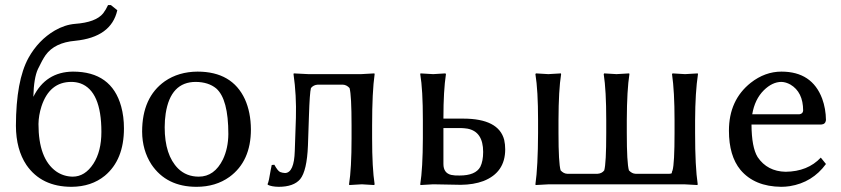

<svg xmlns="http://www.w3.org/2000/svg" viewBox="-20 -718 3278 748"><path d="M42 -228Q42.5 -403.8 90.8 -492.2Q129.4 -561.5 193.4 -599.1Q232.4 -621.6 272 -625Q353.5 -630.9 381.8 -666Q392.1 -679.2 400.9 -698.2H412.1L437 -678.2Q413.6 -573.2 272.9 -559.1Q192.9 -552.2 157.7 -503.4Q144.5 -484.4 127.9 -449.2Q111.8 -415 109.9 -340.8Q158.2 -438 264.2 -439Q414.6 -439 452.1 -303.2Q462.9 -264.2 462.9 -217.8Q462.9 -95.2 388.2 -33.2Q335.9 9.3 258.8 9.8Q141.6 9.8 83 -75.2Q42.5 -135.7 42 -228ZM257.8 -398.9Q172.9 -398.9 141.6 -303.7Q130.4 -268.6 129.9 -234.9Q129.9 -99.6 198.7 -50.3Q227.5 -30.3 263.2 -29.8Q311 -29.8 343.8 -80.1Q375 -128.4 375 -204.1Q375 -363.3 293.5 -393.1Q276.4 -398.9 257.8 -398.9Z M533.7 -205.1Q533.7 -338.9 622.1 -401.4Q675.8 -438.5 749.5 -439Q884.3 -439 934.1 -331.5Q957 -280.8 957.5 -213.9Q957.5 -89.8 874 -28.8Q820.3 9.8 745.6 9.8Q628.4 9.8 569.8 -77.6Q534.2 -132.8 533.7 -205.1ZM742.7 -398.9Q644.5 -398.9 625.5 -275.9Q621.6 -250 621.6 -222.2Q621.6 -113.8 673.8 -61.5Q706.1 -29.8 754.4 -29.8Q815.4 -29.8 848.6 -97.2Q869.1 -140.6 869.6 -195.8Q869.6 -332 822.3 -373.5Q792 -398.4 742.7 -398.9Z M1179.7 -150.9Q1175.8 -52.7 1149.4 -20Q1124 9.8 1065.4 9.8Q1038.1 9.3 1023.4 2L1022.5 -1Q1027.3 -9.3 1034.7 -56.2Q1036.6 -67.9 1038.6 -75.2L1048.8 -76.2Q1062 -52.2 1071.3 -47.9Q1080.1 -44.4 1090.8 -43.9Q1126 -45.4 1128.4 -129.9L1132.8 -258.8Q1135.3 -347.2 1123.5 -429.2L1124.5 -432.1Q1126.5 -432.1 1181.6 -429.2H1386.7L1438.5 -432.1L1439.5 -429.2Q1429.7 -360.8 1429.7 -229V-179.2Q1429.7 -63 1439.5 0L1437.5 2.9Q1435.5 2.9 1389.6 0L1340.8 2.9L1339.8 0Q1349.6 -61 1349.6 -179.2V-229Q1349.6 -346.7 1341.8 -375Q1330.1 -387.7 1315.4 -388.2H1217.8Q1201.2 -387.2 1191.4 -375Q1186.5 -356.9 1183.6 -266.1Z M1862.3 -126Q1862.3 -205.1 1801.3 -216.8Q1788.6 -218.8 1774.4 -219.2H1707.5V-79.1Q1707.5 -43.9 1737.8 -36.6Q1751 -33.7 1770.5 -34.2Q1832.5 -34.2 1851.1 -67.9Q1862.3 -90.3 1862.3 -126ZM1707.5 -258.8V-255.9H1784.2Q1922.9 -255.9 1944.3 -172.9Q1948.2 -155.3 1948.2 -136.2Q1948.2 -45.9 1863.3 -12.7Q1825.2 1.5 1775.4 2Q1754.4 2 1721.2 1Q1687.5 0 1667.5 0L1618.2 2.9L1617.2 0Q1627 -61 1627.4 -179.2V-250Q1627.4 -369.1 1617.2 -429.2L1618.2 -432.1Q1620.1 -432.1 1667.5 -429.2L1715.3 -432.1L1717.3 -429.2Q1707.5 -364.3 1707.5 -258.8Z M2688 -200.2Q2688 -67.4 2698.2 0L2696.8 2.9Q2694.8 2.9 2645 0H2119.1Q2119.1 0 2066.9 2.9L2065.9 0Q2075.7 -68.4 2076.2 -200.2V-250Q2076.2 -366.2 2065.9 -429.2L2067.9 -432.1Q2069.8 -432.1 2116.2 -429.2Q2116.2 -429.2 2165 -432.1L2166 -429.2Q2156.2 -368.2 2155.8 -250V-200.2Q2155.8 -82.5 2164.1 -54.2Q2175.8 -41.5 2189.9 -41H2308.1Q2324.7 -42 2334 -54.2Q2341.8 -81.5 2341.8 -200.2V-250Q2341.8 -366.2 2332 -429.2L2334 -432.1Q2335.9 -432.1 2381.8 -429.2Q2381.8 -429.2 2431.2 -432.1L2432.1 -429.2Q2422.4 -368.2 2421.9 -250V-200.2Q2421.9 -82.5 2430.2 -54.2Q2441.9 -41.5 2456.1 -41H2587.9Q2596.7 -41 2597.2 -44.4Q2598.1 -51.3 2600.1 -54.2Q2607.9 -81.5 2607.9 -200.2V-249Q2607.9 -362.3 2598.1 -429.2L2600.1 -432.1Q2602.1 -432.1 2648.9 -429.2L2698.2 -432.1L2699.2 -429.2Q2688.5 -358.9 2688 -249Z M2910.6 -272.9H3094.7Q3107.9 -274.9 3108.9 -287.1Q3108.9 -359.4 3059.1 -388.7Q3041.5 -398.4 3024.4 -398.9Q2988.8 -398.9 2955.6 -366.2Q2920.4 -331.1 2910.6 -272.9ZM3177.7 -104 3197.8 -79.1Q3145 -6.8 3056.6 7.3Q3039.6 9.8 3023.4 9.8Q2919.4 8.8 2864.7 -56.2Q2819.8 -110.8 2819.8 -209Q2819.8 -328.1 2904.8 -395.5Q2960.4 -439 3024.4 -439Q3143.6 -439 3183.1 -333.5Q3197.3 -294.4 3197.8 -250Q3195.8 -233.9 3179.7 -232.9H2907.7Q2908.2 -144 2931.6 -106Q2969.2 -50.3 3040.5 -48.8Q3127 -49.8 3177.7 -104Z"/></svg>

Font: Linux Biolinum O
Style: Regular
Weight: 400
Designer: Philipp H. Poll
Foundry: Philipp H. Poll
Version: Version 1.0.4